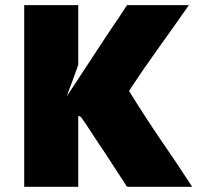

<svg xmlns="http://www.w3.org/2000/svg" viewBox="-20 -719 770 739"><path d="M719.7 0Q717.8 0 716.8 0Q716.8 0 714.8 0Q654.3 0 593.8 0Q534.2 0 473.6 0Q469.7 0 467.8 -2Q464.8 -3.9 463.9 -7.8Q423.8 -70.3 387.7 -125Q350.6 -179.7 307.6 -246.1Q302.7 -252 295.9 -262.7Q290 -272.5 281.2 -272.5Q281.2 -204.1 281.2 -136.7Q281.2 -68.4 281.2 0Q228.5 0 175.8 0Q124 0 73.2 0Q73.2 -86.9 73.2 -174.8Q73.2 -261.7 73.2 -349.6Q73.2 -525.4 73.2 -699.2Q125 -699.2 177.7 -699.2Q229.5 -699.2 281.2 -699.2Q281.2 -697.3 281.2 -695.3Q281.2 -694.3 281.2 -691.4Q281.2 -629.9 281.2 -581.1Q281.2 -531.2 281.2 -469.7Q281.2 -469.7 275.4 -453.1Q269.5 -437.5 262.7 -418Q252.9 -392.6 245.1 -371.1Q237.3 -348.6 237.3 -348.6Q290 -428.7 394.5 -587.9Q420.9 -626 441.4 -657.2Q462.9 -689.5 468.8 -699.2Q528.3 -699.2 587.9 -699.2Q648.4 -699.2 707 -699.2Q645.5 -611.3 587.9 -531.2Q530.3 -451.2 476.6 -369.1Q533.2 -277.3 594.7 -186.5Q657.2 -96.7 719.7 0Z"/></svg>

Font: Big-Shock
Style: Black
Weight: 400